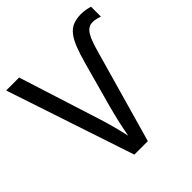

<svg xmlns="http://www.w3.org/2000/svg" viewBox="-191 -864 1008 1008"><g transform="rotate(-45 313.0 -360.0)"><path d="M573.2 -647Q555.7 -647 542.7 -637.9Q529.8 -628.9 519.5 -611.3Q509.3 -593.8 500.5 -568.6Q491.7 -543.5 482.9 -511.2L337.9 0H237.8L0 -713.9H96.2L240.2 -261.2Q254.4 -216.8 265.6 -174.1Q276.9 -131.3 285.2 -92.8Q292 -130.9 302.2 -176.8Q312.5 -222.7 325.2 -270L394 -520Q409.2 -575.2 424.1 -613.3Q439 -651.4 457.5 -675.3Q476.1 -699.2 501.2 -709.7Q526.4 -720.2 563 -720.2Q580.1 -720.2 596.7 -717Q613.3 -713.9 626 -710V-636.2Q614.7 -640.6 601.8 -643.8Q588.9 -647 573.2 -647Z"/></g></svg>

Font: Genotype
Style: Regular
Weight: 400
Foundry: Ascender Corporation
Version: Version 1.00